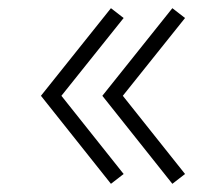

<svg xmlns="http://www.w3.org/2000/svg" viewBox="-20 -505 542 469"><path d="M401 -56 230 -271 401 -485 432 -461 280 -271 432 -80ZM251 -56 80 -271 251 -485 282 -461 130 -271 282 -80Z"/></svg>

Font: Vela Sans ExtLt
Style: Regular
Weight: 200
Designer: Principal design: Mikhail Sharanda - project Manrope.
Design modification: Ravid Balaliev
Foundry: Mikhail Sharanda
Version: Version 1.001